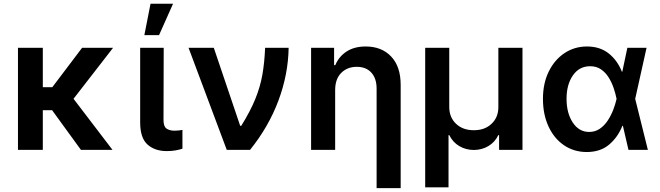

<svg xmlns="http://www.w3.org/2000/svg" viewBox="-20 -801 3526 1026"><path d="M208.8 -545.5V-335.2H259.6L418.7 -545.5H584.2L372.9 -273.1L581.3 0H412.6L258.5 -212H208.8V0H76V-545.5Z M729 -545.5H854.8L853.7 -158.7Q854 -124.3 870.4 -113.5Q886.7 -102.6 912.6 -102.6Q925.8 -102.6 936.8 -104Q947.8 -105.5 954.9 -106.9V-6.4Q938.9 -1.1 917.8 2.7Q896.7 6.4 871.4 6.4Q807.2 6.4 768.1 -28.8Q729 -63.9 729 -147ZM751.4 -613.3 784.4 -781.2H904.8L829.9 -613.3Z M1191.8 0 987.6 -545.5H1122.5L1263.5 -128.6H1269.2Q1318.5 -208.1 1344.8 -273.3Q1371.1 -338.4 1382.3 -403.1Q1393.5 -467.7 1396.7 -545.5H1522.4Q1520.2 -403.8 1468 -263.8Q1415.8 -123.9 1316.1 0Z M1771 -319.6V0H1642.4V-545.5H1765.3V-452.8H1771.7Q1790.5 -498.6 1831.9 -525.6Q1873.2 -552.6 1934.3 -552.6Q2019.2 -552.6 2070.1 -499.1Q2121.1 -445.7 2121.1 -347.3V204.5H1992.5V-327.4Q1992.5 -381.7 1964.5 -412.8Q1936.4 -443.9 1886.4 -443.9Q1835.9 -443.9 1803.4 -411.4Q1771 -378.9 1771 -319.6Z M2252.1 199.9V-545.5H2380.7V-229.4Q2380.7 -174 2416.9 -139.6Q2453.1 -105.1 2512.1 -105.1Q2571 -105.1 2607.2 -139.9Q2643.5 -174.7 2643.1 -229.4V-545.5H2772V0H2647V-78.8H2642.8Q2624.6 -40.8 2589.5 -20.2Q2554.3 0.4 2512.1 0.4Q2469.5 0.4 2434.5 -20.2Q2399.5 -40.8 2381 -78.8H2376.8V199.9Z M3113.6 11.4Q3045.1 10.7 2992.7 -25.6Q2940.3 -61.8 2910.9 -125.7Q2881.4 -189.6 2881.4 -272.7Q2881.4 -355.5 2912.3 -418.5Q2943.2 -481.5 2996.4 -517Q3049.7 -552.6 3116.8 -552.6Q3186.1 -552.6 3232.8 -515.4Q3279.5 -478.3 3303.3 -417.6H3305.4L3332.4 -545.5H3435L3374.3 -272.7L3442.1 0H3338.4L3308.6 -128.6H3305.8Q3282 -68.2 3234.9 -28.2Q3187.9 11.7 3113.6 11.4ZM3274.9 -272.7 3274.5 -274.1Q3269.2 -300.8 3259.1 -330.8Q3248.9 -360.8 3232.4 -387.3Q3215.9 -413.7 3191.6 -430.4Q3167.3 -447.1 3133.5 -447.1Q3075.6 -447.1 3041.5 -398.3Q3007.5 -349.4 3007.5 -273.1Q3007.5 -196.4 3040.8 -146.1Q3074.2 -95.9 3128.2 -95.9Q3160.5 -95.9 3185.4 -113.1Q3210.2 -130.3 3228 -157.5Q3245.7 -184.7 3257.3 -215Q3268.8 -245.4 3274.5 -271.3Z"/></svg>

Font: Inter Zeller Semi Bold
Style: Regular
Weight: 600
Designer: Rasmus Andersson; Joe Bland
Foundry: zeller
Version: Version 3.015;git-dec3a8cb1